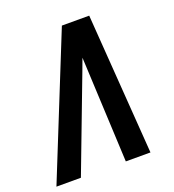

<svg xmlns="http://www.w3.org/2000/svg" viewBox="-148 -839 857 944"><g transform="rotate(-20 281.0 -367.5)"><path d="M-14 0H114L300 -490Q306 -506 311.5 -521Q317 -536 323 -552Q324 -536 324.5 -521Q325 -506 326 -490L349 0H478L425 -735H282Z"/></g></svg>

Font: Iosevka Sparkle Oblique
Style: Bold
Weight: 700
Italic angle: -9°
Designer: Belleve Invis
Foundry: Belleve Invis
Version: Version 4.5.0; ttfautohint (v1.8.3)